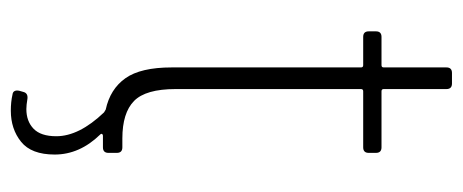

<svg xmlns="http://www.w3.org/2000/svg" viewBox="-264 -404 835 346"><g transform="rotate(90 153.0 -231.5)"><path d="M223 5Q259 42 259 87Q259 129 236 147.5Q213 166 180 166Q164 166 151 163Q142 162 144 151L146 144Q148 135 158 136Q170 138 177 138Q199 138 212.5 125Q226 112 226 84Q226 43 183 -2L178 -5Q141 -13 121.5 -40.5Q102 -68 102 -124V-465Q102 -469 98 -469H47Q37 -469 37 -479V-492Q37 -502 47 -502H98Q102 -502 102 -506V-619Q102 -629 112 -629H131Q141 -629 141 -619V-506Q141 -502 145 -502H246Q256 -502 256 -492V-479Q256 -469 246 -469H145Q141 -469 141 -465V-131Q141 -77 162.5 -56Q184 -35 230 -35H246Q256 -35 256 -25V-10Q256 0 246 0H225Q223 0 222 1.5Q221 3 223 5Z"/></g></svg>

Font: Barlow Semi Condensed ExLight
Style: Regular
Weight: 275
Width: 4
Designer: Jeremy Tribby
Foundry: Tribby Type
Version: Version 1.408